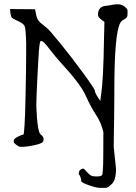

<svg xmlns="http://www.w3.org/2000/svg" viewBox="-20 -696 644 906"><path d="M547.9 -588.9Q519.5 -540 519.5 -267.6Q519.5 -267.6 519.5 -249L518.6 -142.6Q518.6 -142.6 518.6 -136.7Q518.6 -121.1 517.6 -82Q516.6 -25.4 516.6 -3.9L527.3 99.6Q527.3 99.6 527.3 104.5Q527.3 150.4 509.8 169.9Q489.3 190.4 479.5 190.4H452.1Q435.5 190.4 404.3 179.7Q363.3 166 363.3 158.2Q360.4 132.8 352.5 127.9Q351.6 127 351.6 126Q351.6 109.4 361.3 103.5Q368.2 100.6 370.1 99.6Q370.1 99.6 374 99.6Q377.9 101.6 390.1 115.2Q402.3 128.9 410.2 132.8Q418 136.7 437 136.7Q456.1 136.7 461.4 130.4Q466.8 124 467.3 42.5Q467.8 -39.1 467.8 -73.2Q457 -118.2 432.6 -154.8Q408.2 -191.4 383.8 -246.1Q359.4 -300.8 260.7 -407.2Q242.2 -427.7 219.2 -457.5Q196.3 -487.3 188 -495.1Q179.7 -502.9 173.3 -502.9Q167 -502.9 163.6 -455.6Q160.2 -408.2 155.3 -308.6Q151.4 -225.6 151.4 -201.2Q151.4 -201.2 151.4 -194.3Q156.2 -73.2 171.9 -61.5Q185.5 -50.8 185.5 -41Q185.5 -41 185.5 -36.1Q185.5 -27.3 178.7 -23.4Q169.9 -16.6 137.2 -9.8Q104.5 -2.9 79.1 -2.9Q65.4 -2.9 46.9 -21.5Q44.9 -23.4 44.9 -32.2V-33.2Q44.9 -41 64 -50.8Q83 -60.5 89.8 -60.5Q96.7 -60.5 100.6 -244.1Q103.5 -377.9 103.5 -450.2Q103.5 -450.2 103.5 -494.1Q101.6 -560.5 96.2 -572.8Q90.8 -585 65.9 -596.2Q41 -607.4 36.1 -612.3Q32.2 -616.2 29.3 -632.8L27.3 -653.3L145.5 -652.3L150.4 -627Q155.3 -600.6 171.9 -587.9Q188.5 -574.2 201.2 -564Q213.9 -553.7 267.1 -488.3Q320.3 -422.9 374 -349.1Q427.7 -275.4 427.7 -267.6Q427.7 -258.8 440.4 -239.3L453.1 -219.7L457 -248Q467.8 -318.4 470.7 -508.8L472.7 -592.8L458 -603.5Q443.4 -614.3 442.4 -625Q442.4 -626 442.4 -627Q442.4 -668 485.4 -668.9Q488.3 -668.9 504.4 -672.4Q520.5 -675.8 537.6 -675.8Q554.7 -675.8 568.4 -664.6Q582 -653.3 582 -645.5Q582 -637.7 581.5 -625Q581.1 -612.3 566.9 -605Q552.7 -597.7 547.9 -588.9Z"/></svg>

Font: Drukaatie burti
Style: Light
Weight: 300
Version: Version 0.14